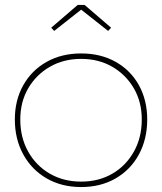

<svg xmlns="http://www.w3.org/2000/svg" viewBox="-20 -746 655 776"><path d="M308 10Q229 10 168.5 -25Q108 -60 74 -122Q40 -184 40 -263Q40 -341 74 -401.5Q108 -462 168.5 -496Q229 -530 308 -530Q387 -530 447.5 -496Q508 -462 541.5 -401.5Q575 -341 575 -263Q575 -184 541.5 -122Q508 -60 447.5 -25Q387 10 308 10ZM308 -12Q379 -12 434 -44Q489 -76 521 -133Q553 -190 553 -263Q553 -334 521 -389Q489 -444 434 -476Q379 -508 308 -508Q237 -508 181.5 -476Q126 -444 94 -389Q62 -334 62 -263Q62 -190 94 -133Q126 -76 181.5 -44Q237 -12 308 -12ZM199 -621 187 -634 294 -726H322L429 -634L417 -621L308 -707Z"/></svg>

Font: Lexend Thin
Style: Regular
Weight: 100
Designer: Bonnie Shaver-Troup, Thomas Jockin
Foundry: Lexend
Version: Version 1.007; ttfautohint (v1.8.3)